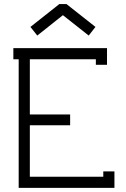

<svg xmlns="http://www.w3.org/2000/svg" viewBox="-20 -913 611 933"><path d="M285.2 -838.9 161.1 -740.2 127.9 -782.2 268.1 -893.1H303.2L443.8 -782.2L411.1 -740.2L286.1 -838.9ZM445.8 -625H125V-356.9H320.8V-304.2H125V-54.2H481.9V-80.1H536.1V0H70.8V-625H44.9V-679.2H500V-598.1H445.8Z"/></svg>

Font: Rawengulk
Style: Demibold
Weight: 600
Version: Version 0.92